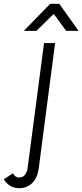

<svg xmlns="http://www.w3.org/2000/svg" viewBox="-140 -727 432 1007"><path d="M-120 213 -72 182Q-61 204 -40 204Q-18 204 -7.5 188Q3 172 5 153L91 -501H149L63 157Q56 207 28.5 233.5Q1 260 -40 260Q-67 260 -87.5 247Q-108 234 -120 213ZM123 -707H171L272 -565H207L142 -654L51 -565H-15Z"/></svg>

Font: Bellota
Style: Italic
Weight: 400
Italic angle: -7.5°
Designer: Kemie Guaida
Foundry: Kemie Guaida
Version: Version 4.001